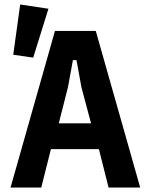

<svg xmlns="http://www.w3.org/2000/svg" viewBox="-20 -836 665 856"><path d="M605 0H464L421 -171H207L164 0H27L225 -698H407ZM386 -286 343 -447 321 -568H305L283 -447L242 -286ZM196 -797 128 -579 39 -592 70 -816Z"/></svg>

Font: IBM Plex Sans Condensed
Style: Bold
Weight: 700
Width: 3
Designer: Mike Abbink, Paul van der Laan, Pieter van Rosmalen
Foundry: Bold Monday
Version: Version 3.201